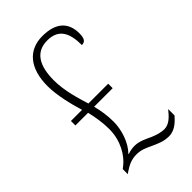

<svg xmlns="http://www.w3.org/2000/svg" viewBox="-225 -796 878 878"><g transform="rotate(-45 213.5 -357.0)"><path d="M320 10C363 10 391 -25 405 -40V-81C383 -54 360 -28 327 -28C309 -28 286 -34 260 -45C241 -54 208 -71 179 -71C166 -71 152 -70 132 -63V-66C167 -100 188 -164 188 -216C188 -256 182 -294 173 -328H293V-357H165C151 -403 128 -474 128 -543C128 -637 160 -694 236 -694C308 -694 333 -647 333 -567C352 -567 363 -577 363 -613C363 -679 326 -724 234 -724C143 -724 89 -660 89 -545C89 -486 107 -413 124 -357H52V-328H134C143 -290 150 -248 150 -207C150 -129 111 -71 77 -44L64 -34V-1L75 -9C101 -26 123 -37 156 -37C187 -37 208 -26 230 -16C259 -3 284 10 320 10Z"/></g></svg>

Font: Noto Serif Thai ExtraCondensed ExtraLight
Style: Regular
Weight: 200
Width: 2
Designer: Monotype Design Team
Foundry: Monotype Imaging Inc.
Version: Version 2.002